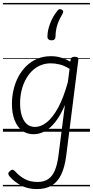

<svg xmlns="http://www.w3.org/2000/svg" viewBox="-20 -905 638 1319"><path d="M233 394Q172 394 125.5 369.5Q79 345 45 306Q37 296 37 287.5Q37 279 49 269Q59 260 66.5 261Q74 262 82 270Q114 306 151 325.5Q188 345 238 345Q282 345 311 325.5Q340 306 357 265.5Q374 225 382 161L426 -184Q395 -111 360 -67Q325 -23 287.5 -3Q250 17 211 17Q165 17 132 -7.5Q99 -32 80.5 -79Q62 -126 62 -191Q62 -240 73 -288Q84 -336 106 -377.5Q128 -419 160.5 -451Q193 -483 235.5 -501Q278 -519 331 -519Q365 -519 398.5 -509.5Q432 -500 463 -481L465 -496Q467 -506 473.5 -510.5Q480 -515 493 -515Q508 -515 514 -509.5Q520 -504 518 -493L435 164Q425 243 400.5 294Q376 345 335 369.5Q294 394 233 394ZM221 -33Q261 -33 301.5 -65Q342 -97 379 -164.5Q416 -232 446 -340L458 -432Q421 -455 389 -462.5Q357 -470 329 -470Q290 -470 256.5 -455.5Q223 -441 197.5 -415Q172 -389 154 -354Q136 -319 127 -278.5Q118 -238 118 -194Q118 -149 129 -112.5Q140 -76 162.5 -54.5Q185 -33 221 -33ZM404 -839Q413 -834 414 -827Q415 -820 409 -809Q395 -785 384.5 -762Q374 -739 368 -713Q362 -687 361 -652Q361 -641 354.5 -634.5Q348 -628 334 -628Q320 -628 312.5 -635.5Q305 -643 306 -655Q306 -694 323.5 -741.5Q341 -789 372 -828Q379 -838 386 -841Q393 -844 404 -839ZM0 365H598V375H0ZM0 -20H598V0H0ZM0 -505H598V-500H0ZM0 -885H598V-875H0Z"/></svg>

Font: Playwrite GB S Guides
Style: Italic
Weight: 400
Italic angle: -7.01216°
Designer: Veronika Burian, José Scaglione
Foundry: TypeTogether
Version: Version 1.002